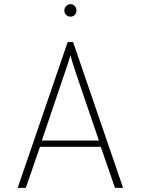

<svg xmlns="http://www.w3.org/2000/svg" viewBox="-20 -902 676 922"><path d="M65 0 305 -700H331L571 0H532L464 -197H172L104 0ZM181 -227H455L353 -526Q350.5 -533 343.5 -554.2Q336.5 -575.5 329 -599Q321.5 -622.5 318 -637Q314.5 -622.5 306.8 -599Q299 -575.5 291.8 -554.2Q284.5 -533 282 -526ZM318 -822Q306 -822 297.5 -830.5Q289 -839 289 -851Q289 -864 297.5 -873Q306 -882 318 -882Q331 -882 339 -873Q347 -864 347 -851Q347 -839 339 -830.5Q331 -822 318 -822Z"/></svg>

Font: Overpass Thin
Style: Regular
Weight: 250
Designer: Delve Withrington, Dave Bailey, Thomas Jockin
Foundry: Delve Fonts LLC
Version: Version 4.000